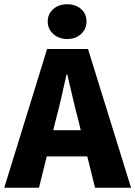

<svg xmlns="http://www.w3.org/2000/svg" viewBox="-28 -881 635 901"><path d="M-8 0 193 -651H385L587 0H418L338 -323Q325 -371 312.5 -426Q300 -481 288 -531H284Q273 -481 260.5 -426Q248 -371 235 -323L155 0ZM130 -147V-270H446V-147ZM287 -698Q248 -698 222 -721.5Q196 -745 196 -780Q196 -816 222 -838.5Q248 -861 287 -861Q327 -861 352.5 -838.5Q378 -816 378 -780Q378 -745 352.5 -721.5Q327 -698 287 -698Z"/></svg>

Font: Source Sans 3 ExtraBold
Style: Regular
Weight: 800
Designer: Paul D. Hunt
Foundry: Adobe
Version: Version 3.052;hotconv 1.1.0;makeotfexe 2.6.0